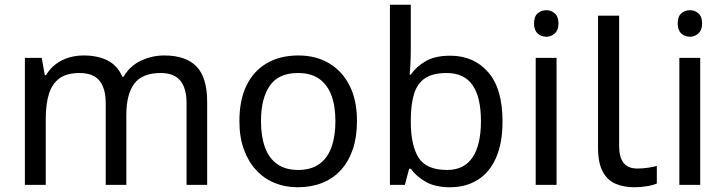

<svg xmlns="http://www.w3.org/2000/svg" viewBox="-20 -780 3059 810"><path d="M673 -546Q764 -546 809 -499.5Q854 -453 854 -349V0H767V-345Q767 -408 740.5 -440Q714 -472 658 -472Q580 -472 546.5 -427Q513 -382 513 -296V0H426V-345Q426 -387 414 -415.5Q402 -444 378 -458Q354 -472 316 -472Q262 -472 231 -449.5Q200 -427 186.5 -384Q173 -341 173 -278V0H85V-536H156L169 -463H174Q191 -491 215.5 -509.5Q240 -528 270 -537Q300 -546 332 -546Q394 -546 435.5 -524Q477 -502 496 -456H501Q528 -502 574.5 -524Q621 -546 673 -546Z M1486 -269Q1486 -202 1468.5 -150.5Q1451 -99 1418.5 -63Q1386 -27 1339.5 -8.5Q1293 10 1236 10Q1183 10 1138 -8.5Q1093 -27 1060 -63Q1027 -99 1008.5 -150.5Q990 -202 990 -269Q990 -358 1020 -419.5Q1050 -481 1106 -513.5Q1162 -546 1239 -546Q1312 -546 1367.5 -513.5Q1423 -481 1454.5 -419.5Q1486 -358 1486 -269ZM1081 -269Q1081 -206 1097.5 -159.5Q1114 -113 1149 -88Q1184 -63 1238 -63Q1292 -63 1327 -88Q1362 -113 1378.5 -159.5Q1395 -206 1395 -269Q1395 -333 1378 -378Q1361 -423 1326.5 -447.5Q1292 -472 1237 -472Q1155 -472 1118 -418Q1081 -364 1081 -269Z M1713 -575Q1713 -541 1711.5 -511.5Q1710 -482 1708 -465H1713Q1736 -499 1776 -522Q1816 -545 1879 -545Q1979 -545 2039.5 -475.5Q2100 -406 2100 -268Q2100 -176 2072.5 -114Q2045 -52 1995 -21Q1945 10 1879 10Q1816 10 1776 -13Q1736 -36 1713 -68H1706L1688 0H1625V-760H1713ZM1864 -472Q1807 -472 1774 -450.5Q1741 -429 1727 -384.5Q1713 -340 1713 -271V-267Q1713 -168 1745.5 -115.5Q1778 -63 1866 -63Q1938 -63 1973.5 -116Q2009 -169 2009 -269Q2009 -370 1973.5 -421Q1938 -472 1864 -472Z M2328 -536V0H2240V-536ZM2285 -737Q2305 -737 2320.5 -723.5Q2336 -710 2336 -681Q2336 -653 2320.5 -639Q2305 -625 2285 -625Q2263 -625 2248 -639Q2233 -653 2233 -681Q2233 -710 2248 -723.5Q2263 -737 2285 -737Z M2656 10Q2612 10 2577.5 -4.5Q2543 -19 2523 -55.5Q2503 -92 2503 -157V-714H2592V-165Q2592 -117 2610.5 -93Q2629 -69 2669 -69Q2691 -69 2714.5 -72.5Q2738 -76 2751 -80V-6Q2737 1 2709.5 5.5Q2682 10 2656 10Z M2934 -536V0H2846V-536ZM2891 -737Q2911 -737 2926.5 -723.5Q2942 -710 2942 -681Q2942 -653 2926.5 -639Q2911 -625 2891 -625Q2869 -625 2854 -639Q2839 -653 2839 -681Q2839 -710 2854 -723.5Q2869 -737 2891 -737Z"/></svg>

Font: uoriya05
Style: Book
Weight: 400
Designer: Jelle Bosma - Monotype Design Team
Foundry: Monotype Imaging Inc.
Version: Version 2.003